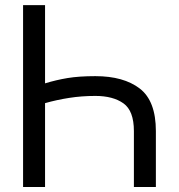

<svg xmlns="http://www.w3.org/2000/svg" viewBox="-20 -748 716 768"><path d="M603.5 0H515.6V-223.6Q515.6 -304.7 473.9 -334.5Q432.1 -364.3 361.3 -364.3Q306.6 -364.3 256.6 -356.4Q206.5 -348.6 160.2 -335.4V0H72.3V-727.5H160.2V-414.6Q204.6 -428.2 250.2 -435.8Q295.9 -443.4 361.3 -443.4Q474.6 -443.4 539.1 -393.8Q603.5 -344.2 603.5 -223.6Z"/></svg>

Font: Inter Display
Style: Regular
Weight: 400
Designer: Rasmus Andersson
Foundry: rsms
Version: Version 4.000;git-37864ae